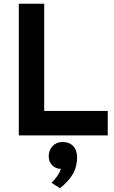

<svg xmlns="http://www.w3.org/2000/svg" viewBox="-20 -720 608 1021"><path d="M215 -700V-130H553V0H80V-700ZM239 111Q239 78 260 56.5Q281 35 313 35Q348 35 369 56.5Q390 78 390 117Q390 165 368.5 203.5Q347 242 299 281L254 252Q293 213 304 178Q277 178 258 159.5Q239 141 239 111Z"/></svg>

Font: ReCut ExtraBold
Style: Regular
Weight: 800
Designer: Giant Group (for alternate capitals set)
Version: Version 2.002;FEAKit 1.0